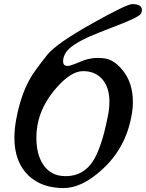

<svg xmlns="http://www.w3.org/2000/svg" viewBox="-20 -930 723 951"><path d="M60.5 -339.8Q82.5 -458 127.4 -537.6Q149.4 -577.6 213.9 -658.2Q259.3 -714.8 439.5 -815.4Q607.9 -909.7 635.3 -909.7Q683.1 -909.7 683.1 -879.9Q683.1 -872.1 678.2 -862.3Q668.9 -846.7 584 -813Q446.3 -759.8 422.4 -748.5Q330.6 -707 306.6 -670.4Q292.5 -648.4 292.5 -626Q292.5 -604 313.5 -603.5Q326.7 -603.5 346.7 -611.8Q393.1 -630.9 397 -631.8Q430.2 -643.1 464.8 -643.1Q481.4 -643.1 499 -640.6Q543.9 -634.3 585 -585Q638.2 -522 638.2 -424.3Q638.2 -389.6 630.4 -351.6Q600.6 -193.4 484.4 -88.9Q385.3 1.5 294.9 1.5Q186.5 1.5 121.1 -60.5Q51.3 -127.4 51.3 -248.5Q51.3 -291 60.5 -339.8ZM513.2 -349.6Q522 -390.6 522 -425.3Q522 -502.9 481 -543.5Q446.3 -578.1 390.6 -577.6Q331.1 -577.6 257.6 -492.9Q184.1 -408.2 166.5 -314.5Q160.2 -281.2 160.2 -247.6Q160.2 -167.5 192.4 -117.2Q230 -57.6 304.2 -57.6Q312 -57.6 321.3 -58.1Q393.6 -64.5 437 -126.5Q482.4 -193.4 513.2 -349.6Z"/></svg>

Font: Accordance
Style: Italic
Weight: 400
Italic angle: -11°
Version: Version 1.2 (build January 31, 2020) Miklal Software Solutio